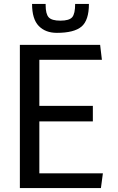

<svg xmlns="http://www.w3.org/2000/svg" viewBox="-20 -956 600 976"><path d="M81 0ZM493 0H81V-728H489L498 -652H180V-418H452V-339H180V-75H503ZM143 -936H212Q212 -934 212 -930Q212 -885 227.5 -868Q243 -851 287 -851Q332 -851 347 -868.5Q362 -886 362 -936H432Q432 -853 394.5 -821Q357 -789 269 -789Q211 -789 177 -824Q143 -859 143 -936Z"/></svg>

Font: Myanmar Chatu
Style: Regular
Weight: 400
Designer: Danh Hong
Foundry: Google Inc.
Version: Version 2.00 November 20, 2015